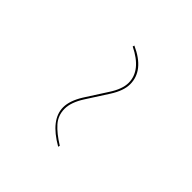

<svg xmlns="http://www.w3.org/2000/svg" viewBox="5 -500 361 361"><g transform="rotate(-45 186.0 -319.5)"><path d="M246.6 -290Q229.5 -290 208 -303.7Q186.5 -317.4 165.3 -331.1Q144 -344.7 127 -344.7Q109.4 -344.7 96.7 -333.5Q84 -322.3 71.3 -301.8L67.9 -302.7Q94.2 -348.6 127 -348.6Q144.5 -348.6 166.3 -335Q188 -321.3 209 -307.6Q230 -293.9 246.6 -293.9Q279.3 -293.9 300.3 -336.9L303.7 -335.9Q283.2 -290 246.6 -290Z"/></g></svg>

Font: Fira Sans Compressed Four
Style: Regular
Weight: 100
Width: 1
Designer: Carrois Corporate & Edenspiekermann AG
Foundry: Carrois Corporate GbR & Edenspiekermann AG
Version: Version 4.203;PS 004.203;hotconv 1.0.88;makeotf.lib2.5.64775